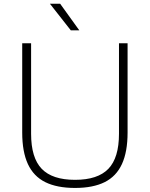

<svg xmlns="http://www.w3.org/2000/svg" viewBox="-20 -964 776 994"><path d="M368.5 9Q275 9 214.5 -21Q154 -51 124.5 -114.5Q95 -178 95 -277.5V-740H141V-271.5Q141 -147 196 -90Q251 -33 368.5 -33Q486 -33 541 -90Q596 -147 596 -271.5V-740H640.5V-277.5Q640.5 -178 611.2 -114.5Q582 -51 521.8 -21Q461.5 9 368.5 9ZM346.5 -807 238.5 -944.5H291.5L390.5 -807Z"/></svg>

Font: Encode Sans SC SemiExpanded ExtraLight
Style: Regular
Weight: 250
Width: 6
Designer: Multiple Designers
Foundry: Impallari Type
Version: Version 3.002